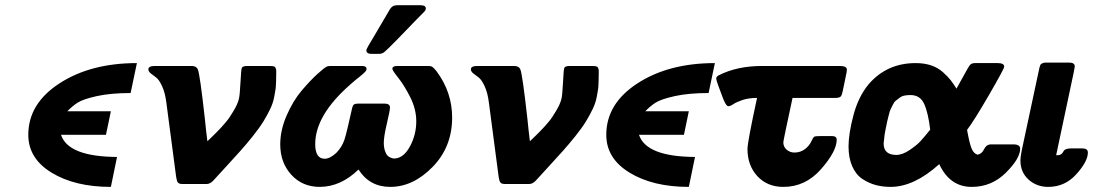

<svg xmlns="http://www.w3.org/2000/svg" viewBox="-20 -714 4241 745"><path d="M89.8 -190.9Q89.8 -312 210.9 -390.6Q332 -469.2 511.2 -469.2L486.8 -353Q409.7 -353 355.7 -341.1Q301.8 -329.1 280.8 -315.4Q259.8 -301.8 241.2 -282.2H410.2L391.1 -190.9H216.8Q244.6 -106 434.1 -105L410.2 11.2Q271 11.2 180.4 -43.9Q89.8 -99.1 89.8 -190.9Z M555.7 -444.8Q555.7 -458 580.6 -458H725.6Q742.7 -457 747.6 -444.8Q755.4 -427.7 774.4 -257.8Q779.3 -208 784.7 -166Q785.6 -167 795.2 -176Q804.7 -185.1 808.6 -189Q812.5 -192.9 823 -203.4Q833.5 -213.9 840.1 -221.4Q846.7 -229 856.2 -240Q865.7 -251 872.1 -261Q878.4 -271 885.5 -282.5Q892.6 -293.9 898.2 -305.9Q903.8 -317.9 906.7 -329.1Q910.6 -343.3 913.1 -394.5Q915.5 -445.8 918.5 -451.2Q922.4 -458 939.5 -458H1026.9Q1041 -458 1045.4 -455.1Q1049.8 -452.1 1051.8 -442.9V-426.8Q1051.8 -422.9 1051.3 -400.9Q1050.8 -378.9 1049.3 -368.4Q1047.9 -357.9 1043.7 -336.4Q1039.6 -314.9 1029.1 -292.5Q1018.6 -270 1002.7 -243.9Q986.8 -217.8 960.7 -185.3Q934.6 -152.8 913.6 -129.4Q892.6 -106 857.7 -67.9Q822.8 -29.8 806.6 -12.2Q794.4 0 781.7 0H687.5Q677.7 0 673.1 -3.4Q668.5 -6.8 667 -11.5Q665.5 -16.1 663.6 -26.9L625.5 -315.9Q620.6 -355 608.6 -380.4Q596.7 -405.8 585.2 -413.8Q573.7 -421.9 564.7 -429.4Q555.7 -437 555.7 -444.8Z M1067.4 -153.8Q1067.4 -209 1092.3 -266.1Q1117.2 -323.2 1150.6 -362.5Q1184.1 -401.9 1211.7 -427Q1239.3 -452.1 1249 -456.1Q1253.9 -458 1264.2 -458H1385.3Q1402.3 -458 1402.3 -445.8Q1402.3 -443.8 1401.4 -441.9Q1400.4 -439.9 1398.2 -437Q1396 -434.1 1393.1 -431.6Q1390.1 -429.2 1384.8 -424.1Q1379.4 -418.9 1373.3 -414.6Q1367.2 -410.2 1357.7 -402.1Q1348.1 -394 1339.4 -386.2Q1203.1 -267.1 1203.1 -154.8Q1203.1 -97.7 1240.2 -98.1Q1260.3 -98.1 1285.2 -121.1Q1307.1 -144 1316.2 -171.1Q1325.2 -198.2 1346.2 -293.9Q1349.1 -306.2 1354.2 -309.1Q1359.4 -312 1370.1 -312H1472.2Q1493.2 -312 1493.2 -296.9Q1493.2 -285.6 1481.2 -234.9Q1469.2 -184.1 1469.2 -160.2Q1469.2 -142.1 1473.6 -129.2Q1478 -116.2 1483.2 -110.6Q1488.3 -105 1496.3 -102.1Q1504.4 -99.1 1506.8 -99.1Q1509.3 -99.1 1513.2 -99.1Q1547.4 -102.1 1571.3 -147Q1595.2 -191.9 1595.2 -243.2Q1595.2 -290 1572.3 -335.9Q1549.3 -381.8 1525.9 -411.4Q1502.4 -440.9 1502.4 -446.8Q1502.4 -458 1521 -458H1642.1Q1651.9 -458 1657.5 -454.6Q1663.1 -451.2 1674.3 -437Q1734.4 -356 1734.4 -257.8Q1734.4 -144 1658.7 -66.4Q1583 11.2 1494.1 11.2Q1414.1 11.2 1371.1 -56.2Q1302.2 10.7 1221.2 11.2Q1153.3 11.2 1110.4 -35.9Q1067.4 -83 1067.4 -153.8ZM1401.4 -519Q1401.4 -524.9 1433.6 -577.1Q1465.8 -631.3 1492.2 -676.8Q1502 -693.8 1520.5 -693.8H1610.4Q1632.3 -693.8 1632.3 -681.2Q1632.3 -679.2 1631.8 -677.5Q1631.3 -675.8 1629.9 -673.3Q1628.4 -670.9 1627 -669.4Q1625.5 -668 1622.3 -664.6Q1619.1 -661.1 1615.7 -658Q1612.3 -654.8 1606.9 -648.9Q1601.6 -643.1 1596.2 -638.2Q1565.4 -606 1524.4 -564Q1481.4 -520 1471.9 -512.5Q1462.4 -504.9 1450.2 -504.9H1422.4Q1401.4 -504.9 1401.4 -519Z M1807.1 -444.8Q1807.1 -458 1832 -458H1977.1Q1994.1 -457 1999 -444.8Q2006.8 -427.7 2025.9 -257.8Q2030.8 -208 2036.1 -166Q2037.1 -167 2046.6 -176Q2056.2 -185.1 2060.1 -189Q2064 -192.9 2074.5 -203.4Q2085 -213.9 2091.6 -221.4Q2098.1 -229 2107.7 -240Q2117.2 -251 2123.5 -261Q2129.9 -271 2137 -282.5Q2144 -293.9 2149.7 -305.9Q2155.3 -317.9 2158.2 -329.1Q2162.1 -343.3 2164.6 -394.5Q2167 -445.8 2169.9 -451.2Q2173.8 -458 2190.9 -458H2278.3Q2292.5 -458 2296.9 -455.1Q2301.3 -452.1 2303.2 -442.9V-426.8Q2303.2 -422.9 2302.7 -400.9Q2302.2 -378.9 2300.8 -368.4Q2299.3 -357.9 2295.2 -336.4Q2291 -314.9 2280.5 -292.5Q2270 -270 2254.2 -243.9Q2238.3 -217.8 2212.2 -185.3Q2186 -152.8 2165 -129.4Q2144 -106 2109.1 -67.9Q2074.2 -29.8 2058.1 -12.2Q2045.9 0 2033.2 0H1939Q1929.2 0 1924.6 -3.4Q1919.9 -6.8 1918.5 -11.5Q1917 -16.1 1915 -26.9L1877 -315.9Q1872.1 -355 1860.1 -380.4Q1848.1 -405.8 1836.7 -413.8Q1825.2 -421.9 1816.2 -429.4Q1807.1 -437 1807.1 -444.8Z M2332.5 -190.9Q2332.5 -312 2453.6 -390.6Q2574.7 -469.2 2753.9 -469.2L2729.5 -353Q2652.3 -353 2598.4 -341.1Q2544.4 -329.1 2523.4 -315.4Q2502.4 -301.8 2483.9 -282.2H2652.8L2633.8 -190.9H2459.5Q2487.3 -106 2676.8 -105L2652.8 11.2Q2513.7 11.2 2423.1 -43.9Q2332.5 -99.1 2332.5 -190.9Z M2759.3 -407.2V-412.1L2762.2 -417L2767.1 -420.9Q2838.9 -458 2936.5 -458H3238.3Q3265.1 -458 3266.1 -444.8L3265.1 -434.1Q3261.2 -417 3256.3 -391.1Q3248.5 -349.1 3243.9 -341.6Q3239.3 -334 3220.2 -334H3055.2Q3019 -166 3019.5 -162.1Q3019.5 -144 3032.5 -133.1Q3045.4 -122.1 3062.5 -122.1Q3085.4 -122.1 3102.8 -135Q3120.1 -147.9 3128.4 -166Q3133.3 -178.2 3140.1 -184.1Q3146 -186 3164.6 -186H3208.5Q3226.6 -186 3226.6 -171.9Q3226.6 -127 3166 -57.9Q3105.5 11.2 3019.5 11.2Q2957.5 11.2 2918.9 -30.3Q2880.4 -71.8 2880.4 -136.2Q2880.4 -163.1 2917.5 -334Q2884.3 -334 2860.8 -325.9Q2837.4 -317.9 2825.4 -309.8Q2813.5 -301.8 2806.2 -301.8Q2798.3 -301.8 2788.6 -325.2Q2787.6 -327.1 2787.1 -328.1Q2760.3 -397.5 2759.3 -407.2Z M3272.5 -146Q3272.5 -194.8 3291.5 -266.8Q3310.5 -338.9 3350.6 -387.2Q3421.4 -469.2 3532.7 -469.2Q3566.9 -469.2 3593.3 -460.2Q3619.6 -451.2 3639.2 -433.6Q3658.7 -416 3668.7 -403.1Q3678.7 -390.1 3691.4 -370.1Q3701.2 -388.2 3716.3 -415Q3738.3 -456.1 3744.4 -462.6Q3750.5 -469.2 3763.7 -469.2H3851.6Q3876.5 -469.2 3876.5 -455.1Q3876.5 -447.3 3817.9 -346.2Q3759.3 -245.1 3732.4 -210Q3742.2 -154.8 3750.7 -136Q3759.3 -117.2 3773.4 -113.8Q3789.6 -116.7 3798.6 -135.3Q3807.6 -153.8 3825.7 -153.8H3911.6Q3938.5 -153.8 3938.5 -137.2Q3938.5 -99.1 3883.1 -43.9Q3827.6 11.2 3750.5 11.2Q3665.5 11.2 3624.5 -77.1Q3527.3 10.7 3436.5 11.2Q3405.8 11.2 3378.7 4.2Q3351.6 -2.9 3326.4 -19.5Q3301.3 -36.1 3286.9 -68.6Q3272.5 -101.1 3272.5 -146ZM3408.7 -157.2Q3408.7 -113.3 3457.5 -112.8Q3481.4 -112.8 3509.5 -131.8Q3537.6 -150.9 3551.5 -166Q3565.4 -181.2 3589.4 -210.9Q3581.5 -276.9 3565.9 -311Q3550.3 -345.2 3512.7 -345.2Q3499.5 -345.2 3489 -343Q3478.5 -340.8 3470.5 -334.5Q3462.4 -328.1 3456.1 -323.5Q3449.7 -318.8 3444.1 -306.9Q3438.5 -294.9 3435.5 -289.6Q3432.6 -284.2 3428.5 -267.1Q3424.3 -250 3422.9 -244.4Q3421.4 -238.8 3417.5 -218.5Q3413.6 -198.2 3412.6 -192.9Q3408.7 -161.1 3408.7 -157.2Z M3939.5 -90.8Q3939.5 -106 3945.3 -133.8L4013.2 -451.2Q4015.1 -459 4016.6 -461.9Q4018.1 -464.8 4023.7 -468Q4029.3 -471.2 4038.1 -471.2H4128.4Q4150.4 -471.2 4150.4 -456.1Q4150.4 -453.1 4148.4 -445.1Q4146.5 -437 4146.5 -434.1L4078.1 -111.8H4086.4Q4094.2 -112.8 4098.1 -116Q4102.1 -119.1 4104.2 -123Q4106.4 -127 4108.4 -129.9Q4110.4 -132.8 4117.4 -135.5Q4124.5 -138.2 4136.2 -138.2H4179.2Q4201.2 -138.2 4201.2 -122.1Q4201.2 -87.9 4156.7 -38.3Q4112.3 11.2 4047.4 11.2Q4002.4 11.2 3970.9 -17.3Q3939.5 -45.9 3939.5 -90.8Z"/></svg>

Font: CMU Sans Serif
Style: BoldOblique
Weight: 700
Italic angle: -12°
Version: Version 0.7.0